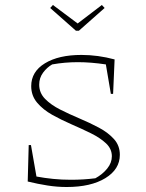

<svg xmlns="http://www.w3.org/2000/svg" viewBox="-20 -742 586 769"><path d="M247 7Q209 7 170.5 1Q132 -5 91 -15L95 -161H104L126 -35Q158 -29 192.5 -25.5Q227 -22 264 -22Q290 -22 314 -23.5Q338 -25 362 -28Q391 -44 409.5 -67Q428 -90 428 -116Q428 -146 404.5 -168Q381 -190 344.5 -208Q308 -226 266.5 -244Q225 -262 188.5 -282.5Q152 -303 128.5 -331Q105 -359 105 -397Q105 -455 160 -488.5Q215 -522 306 -522Q372 -522 439 -504L433 -366H424L404 -484Q344 -493 292 -493Q239 -493 189 -484Q168 -472 152.5 -451Q137 -430 137 -403Q137 -370 160.5 -346Q184 -322 220.5 -303.5Q257 -285 298.5 -267.5Q340 -250 376.5 -230.5Q413 -211 436.5 -185Q460 -159 460 -122Q460 -64 402 -28.5Q344 7 247 7ZM284 -619 181 -710 192 -722 291 -648 388 -722 399 -710 296 -619Z"/></svg>

Font: Piazzolla SC Thin
Style: Regular
Weight: 100
Designer: Juan Pablo del Peral
Foundry: Huerta Tipografica
Version: Version 1.330